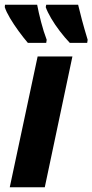

<svg xmlns="http://www.w3.org/2000/svg" viewBox="-43 -786 388 806"><path d="M-2 0 115 -549H261L145 0ZM250 -606Q229 -628 208 -655.5Q187 -683 171.5 -709.5Q156 -736 149 -756L151 -766H285Q291 -740 301 -702.5Q311 -665 325 -619L323 -606ZM74 -606Q56 -627 35.5 -655Q15 -683 -1 -710Q-17 -737 -23 -756L-22 -766H113Q119 -734 129.5 -693.5Q140 -653 153 -619L151 -606Z"/></svg>

Font: Noto Sans Condensed ExtraBold
Style: Italic
Weight: 800
Width: 3
Italic angle: -12°
Designer: Monotype Design Team
Foundry: Monotype Imaging Inc.
Version: Version 2.013; ttfautohint (v1.8.4.7-5d5b)